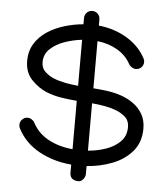

<svg xmlns="http://www.w3.org/2000/svg" viewBox="-56 -781 795 909"><g transform="rotate(5 342.0 -326.5)"><path d="M382.8 41Q382.8 53.7 373 65.7Q363.3 77.6 351.6 77.6Q309.6 77.6 309.6 40.5V2.4Q224.1 -4.9 155.8 -42.7Q87.4 -80.6 53.2 -146.5Q48.8 -154.3 48.8 -164.1Q48.8 -179.2 59.6 -189.9Q70.3 -200.7 85.4 -200.7Q95.2 -200.7 104.7 -194.6Q114.3 -188.5 118.2 -180.2Q144 -131.3 193.6 -104.2Q243.2 -77.1 309.6 -70.8V-300.8Q272 -303.7 234.9 -309.6Q197.8 -315.4 164.1 -329.1Q125 -345.2 92 -379.6Q59.1 -414.1 59.1 -468.8Q59.1 -515.6 80.8 -550.8Q102.5 -585.9 138.9 -609.9Q175.3 -633.8 219.7 -647.2Q264.2 -660.6 309.6 -664.6V-694.3Q309.6 -709.5 320.1 -720.2Q330.6 -731 345.7 -731H346.2Q361.8 -731 372.3 -720.2Q382.8 -709.5 382.8 -693.8V-664.6Q457 -657.2 516.6 -621.6Q576.2 -585.9 606.4 -529.3Q611.3 -520.5 611.3 -511.7Q611.3 -496.6 600.6 -485.8Q589.8 -475.1 574.7 -475.1Q565.4 -475.1 555.9 -481Q546.4 -486.8 542 -494.6Q520.5 -535.2 479 -559.8Q437.5 -584.5 382.8 -590.8V-366.7Q418 -364.3 452.4 -359.4Q486.8 -354.5 518.6 -343.3Q547.9 -333 574.7 -314Q601.6 -294.9 618.4 -266.1Q635.3 -237.3 635.3 -197.3Q635.3 -132.3 598.9 -89.4Q562.5 -46.4 504.6 -23.9Q446.8 -1.5 382.8 2.9ZM132.3 -468.8Q132.3 -440.4 151.4 -423.1Q170.4 -405.8 191.9 -397Q219.2 -386.2 248.8 -380.6Q278.3 -375 309.6 -372.1V-590.8Q268.6 -586.4 227.8 -572.3Q187 -558.1 159.7 -532.7Q132.3 -507.3 132.3 -468.8ZM382.8 -70.3Q426.8 -73.7 467.8 -87.9Q508.8 -102.1 535.4 -128.9Q562 -155.8 562 -197.3Q562 -229.5 540.8 -247.3Q519.5 -265.1 494.6 -273.9Q468.3 -283.2 439.9 -288.1Q411.6 -293 382.8 -295.4Z"/></g></svg>

Font: Manjari
Style: Regular
Weight: 400
Designer: Santhosh Thottingal <santhosh.thottingal@gmail.com>
Foundry: SMC
Version: Version 2.000